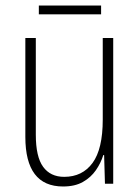

<svg xmlns="http://www.w3.org/2000/svg" viewBox="-20 -667 507 697"><path d="M391 -529V0H361L358 -104H355Q346 -75 328 -49Q310 -23 281 -6.5Q252 10 209 10Q72 10 72 -170V-529H110V-178Q110 -98 136.5 -61.5Q163 -25 213 -25Q279 -25 316 -75.5Q353 -126 353 -233V-529ZM347 -647V-615H121V-647Z"/></svg>

Font: Noto Sans Lao Looped Condensed ExtraLight
Style: Regular
Weight: 200
Width: 3
Designer: Mark Frömberg, Ben Mitchell
Foundry: The Fontpad Ltd
Version: Version 1.002; ttfautohint (v1.8.4.7-5d5b)